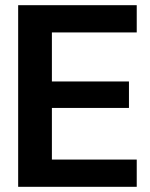

<svg xmlns="http://www.w3.org/2000/svg" viewBox="-20 -720 579 740"><path d="M50 0V-700H507V-595H180V-406H477V-304H180V-105H507V0Z"/></svg>

Font: Host Grotesk Light
Style: Bold
Weight: 700
Version: Version 1.003